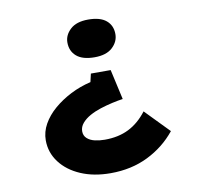

<svg xmlns="http://www.w3.org/2000/svg" viewBox="-80 -631 950 898"><g transform="rotate(-10 395.0 -182.0)"><path d="M458 -294 490 -151Q468 -148 439 -141.5Q410 -135 382 -126Q354 -117 330.5 -104Q307 -91 292 -73.5Q277 -56 277 -35Q277 -14 291.5 -1Q306 12 328.5 17Q351 22 375 22Q440 22 489 -2.5Q538 -27 576 -77L686 36Q632 103 553 142Q474 181 375 181Q295 181 233.5 154.5Q172 128 137 81.5Q102 35 102 -23Q102 -63 122.5 -99.5Q143 -136 178.5 -166.5Q214 -197 259 -220Q304 -243 355 -255L364 -294ZM509 -456Q509 -420 480 -393Q451 -366 395 -366Q338 -366 309.5 -390.5Q281 -415 281 -456Q281 -491 310 -518Q339 -545 395 -545Q452 -545 480.5 -521Q509 -497 509 -456Z"/></g></svg>

Font: Lexend Tera
Style: Bold
Weight: 700
Designer: Bonnie Shaver-Troup, Thomas Jockin
Foundry: Lexend
Version: Version 1.007